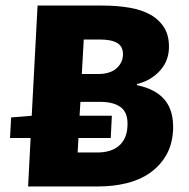

<svg xmlns="http://www.w3.org/2000/svg" viewBox="-20 -670 678 690"><path d="M329 -122Q380 -122 408 -146.5Q436 -171 438 -216Q441 -263 415.5 -283.5Q390 -304 339 -304H269L266 -254H382L378 -174H262L259 -122ZM274 -404H332Q374 -404 397 -423Q420 -442 422 -472Q423 -502 402 -515Q381 -528 339 -528H281ZM472 -364Q540 -350 572.5 -310.5Q605 -271 602 -202Q599 -149 576.5 -111Q554 -73 518 -48Q482 -23 434.5 -11.5Q387 0 335 0H81L90 -174H16L20 -248L94 -254L115 -650H349Q400 -650 444.5 -642.5Q489 -635 521 -617Q553 -599 571 -569Q589 -539 587 -494Q586 -474 579 -455Q572 -436 557.5 -419Q543 -402 522 -388.5Q501 -375 472 -368Z"/></svg>

Font: Kilde Sans Black
Style: Regular
Weight: 900
Italic angle: -3°
Designer: Paul D. Hunt
Foundry: Adobe Systems Incorporated
Version: Version 1.050;PS Version 1.000;hotconv 1.0.70;makeotf.lib2.5